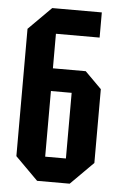

<svg xmlns="http://www.w3.org/2000/svg" viewBox="-51 -737 493 775"><g transform="rotate(5 195.0 -350.0)"><path d="M129 0 37 -92V-608L129 -700H330V-598H153V-458H286L353 -391V-92L261 0ZM153 -100H237V-366H153Z"/></g></svg>

Font: Tektur Condensed Medium
Style: Regular
Weight: 500
Width: 3
Designer: Adam Jagosz
Foundry: Adam Jagosz
Version: Version 1.005;gftools[0.9.30]